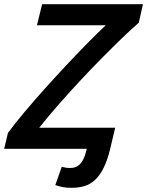

<svg xmlns="http://www.w3.org/2000/svg" viewBox="-33 -713 705 920"><path d="M310 187Q284 187 267.5 183.5Q251 180 232 174L263 86Q273 89 283 90.5Q293 92 303 92Q323 92 337.5 83.5Q352 75 362.5 57Q373 39 380 11L383 0H-13L5 -76Q38 -121 83 -174.5Q128 -228 179 -285Q230 -342 282.5 -398Q335 -454 384 -504Q433 -554 474 -592H144L169 -693H652L632 -604Q598 -575 552.5 -531Q507 -487 455 -434.5Q403 -382 349.5 -324.5Q296 -267 246 -210Q196 -153 155 -101H519L494 4Q481 57 463 92.5Q445 128 422.5 149Q400 170 372 178.5Q344 187 310 187Z"/></svg>

Font: Ubuntu Sans SemiBold
Style: Italic
Weight: 600
Italic angle: -13.5°
Designer: Dalton Maag Ltd
Foundry: Dalton Maag Ltd
Version: Version 1.006